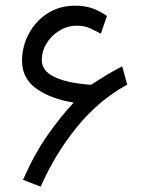

<svg xmlns="http://www.w3.org/2000/svg" viewBox="-20 -661 519 689"><path d="M244.6 -293Q163.1 -305.7 111.1 -342.5Q59.1 -379.4 59.1 -442.4Q59.1 -494.1 83 -539.3Q106.9 -584.5 149.9 -612.5Q192.9 -640.6 250.5 -640.6Q285.2 -640.6 312.7 -630.6Q340.3 -620.6 363.8 -603.5L341.8 -540Q324.2 -549.8 303.7 -559.3Q283.2 -568.8 255.9 -568.8Q221.7 -568.8 192.9 -551Q164.1 -533.2 147 -505.1Q129.9 -477.1 129.9 -445.8Q129.9 -407.2 173.8 -385.5Q217.8 -363.8 302.2 -356.9Q303.2 -356.9 305.4 -357.2Q307.6 -357.4 310.1 -358.9Q342.8 -379.9 364.5 -393.1Q386.2 -406.2 418.5 -422.9L436.5 -357.4Q333.5 -300.8 255.4 -204.3Q177.2 -107.9 126 8.8L62.5 -15.6Q104.5 -110.8 151.9 -177.7Q199.2 -244.6 244.6 -293Z"/></svg>

Font: Vazirmatn RD FD Light
Style: Regular
Weight: 300
Designer: Saber Rastikerdar
Foundry: Saber Rastikerdar
Version: Version 33.003